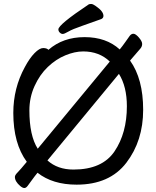

<svg xmlns="http://www.w3.org/2000/svg" viewBox="-20 -906 785 967"><path d="M350 -52Q495 -52 557 -144Q619 -236 619 -371Q619 -470 579 -534L219 -98Q270 -52 350 -52ZM170 -157 533 -596Q480 -647 399 -647Q357 -647 309.5 -627.5Q262 -608 221 -569Q180 -530 154 -472.5Q128 -415 128 -350Q128 -223 170 -157ZM82 31Q55 8 55 -15Q55 -24 68.5 -37.5Q82 -51 115 -91Q47 -183 47 -337Q47 -462 105 -568Q129 -613 154 -638.5Q179 -664 197.5 -664Q216 -664 224 -655Q297 -719 406 -719Q515 -719 583 -657Q597 -674 611 -694Q625 -714 633 -725Q641 -736 652 -736Q663 -736 679.5 -717Q696 -698 696 -684.5Q696 -671 685.5 -659.5Q675 -648 635 -601Q701 -509 701 -353Q701 -197 616.5 -86.5Q532 24 366 24Q245 24 169 -36Q155 -19 141 0.5Q127 20 119 30.5Q111 41 102.5 41Q94 41 82 31ZM274 -758Q274 -782 427 -884Q431 -886 439.5 -886Q448 -886 463 -875Q501 -849 501 -826Q501 -815 490 -810Q441 -792 393 -775.5Q345 -759 324.5 -747Q304 -735 296 -735Q288 -735 281 -742Q274 -749 274 -758Z"/></svg>

Font: LXGW WenKai Lite Medium
Style: Regular
Weight: 500
Designer: LXGW / Fontworks Inc.
Foundry: LXGW / Fontworks Inc.
Version: Version 1.511; March 25, 2025